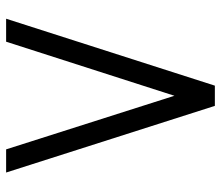

<svg xmlns="http://www.w3.org/2000/svg" viewBox="-68 -656 736 640"><g transform="rotate(-90 300.0 -336.0)"><path d="M267.1 12.2 44.9 -683.6H122.1L300.8 -122.6L481 -683.6H557.6L334.5 12.2Z"/></g></svg>

Font: Anka/Coder
Style: Regular
Weight: 400
Monospace: yes
Version: Version 001.100